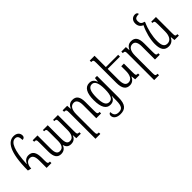

<svg xmlns="http://www.w3.org/2000/svg" viewBox="120 -1874 3215 3215"><g transform="rotate(-45 1727.5 -266.0)"><path d="M102 -174C104 -265 146 -316 207 -316C270 -316 292 -261 292 -172V0H406V-35C363 -35 355 -42 355 -110V-178C355 -304 315 -366 225 -366C164 -366 128 -330 104 -281H101C116 -599 178 -723 266 -723C315 -723 337 -694 338 -615C372 -615 392 -637 392 -667C392 -725 352 -768 275 -768C149 -768 39 -639 39 -190Z M937 -492V-463C983 -463 988 -456 988 -388V-207C988 -109 960 -40 888 -40C832 -40 810 -77 810 -179V-492H696V-463C742 -463 747 -456 747 -388V-193C747 -100 722 -40 648 -40C590 -40 568 -85 568 -179V-492H454V-457C501 -457 505 -452 505 -386V-171C505 -47 548 10 629 10C688 10 733 -18 753 -79H755C770 -19 805 10 865 10C928 10 966 -20 987 -75H990L995 0H1102V-34C1056 -34 1051 -43 1051 -110V-492Z M1582 -35C1539 -35 1531 -42 1531 -110V-318C1531 -444 1491 -501 1401 -501C1335 -501 1303 -465 1279 -416H1276L1271 -492H1163V-457C1209 -457 1215 -450 1215 -385V234H1330V199C1286 199 1278 194 1278 126V-281C1278 -401 1322 -451 1383 -451C1446 -451 1468 -393 1468 -310V0H1582Z M1806 240C1916 240 1978 186 1978 15V-492H1928L1920 -415H1916C1895 -475 1860 -502 1802 -502C1704 -502 1651 -416 1651 -244C1651 -70 1705 10 1795 10C1859 10 1892 -18 1915 -79H1918C1915 -57 1915 -47 1915 -2V23C1915 169 1877 197 1805 197C1738 197 1707 162 1707 94C1681 94 1667 115 1667 141C1667 198 1718 240 1806 240ZM1814 -36C1743 -36 1715 -104 1715 -243C1715 -382 1743 -456 1819 -456C1885 -456 1915 -380 1915 -244C1915 -73 1870 -36 1814 -36Z M2442 -320H2379V-210C2379 -113 2347 -40 2274 -40C2213 -40 2187 -87 2187 -193V-449H2478V-492H2187V-760H2073V-725C2117 -725 2124 -719 2124 -652V-185C2124 -47 2170 10 2256 10C2316 10 2353 -24 2377 -75H2381L2389 0H2492V-35C2448 -35 2442 -40 2442 -111Z M2972 -35C2929 -35 2921 -42 2921 -110V-318C2921 -444 2881 -501 2791 -501C2725 -501 2693 -465 2669 -416H2666L2661 -492H2553V-457C2599 -457 2605 -450 2605 -385V234H2720V199C2676 199 2668 194 2668 126V-281C2668 -401 2712 -451 2773 -451C2836 -451 2858 -393 2858 -310V0H2972Z M3179 10C3241 10 3284 -24 3308 -75H3312L3320 0H3424V-35C3379 -35 3373 -40 3373 -111V-492H3261V-463C3300 -463 3310 -457 3310 -380V-210C3310 -112 3272 -40 3197 -40C3130 -40 3102 -85 3102 -193C3102 -306 3131 -440 3183 -555V-570C3129 -581 3107 -606 3107 -656C3107 -706 3125 -730 3207 -730C3205 -754 3190 -772 3153 -772C3091 -772 3050 -727 3050 -661C3050 -601 3081 -559 3129 -543C3073 -429 3039 -293 3039 -185C3039 -47 3087 10 3179 10Z"/></g></svg>

Font: Noto Serif Armenian ExtraCondensed
Style: Regular
Weight: 400
Width: 2
Designer: Monotype Design Team
Foundry: Monotype Imaging Inc.
Version: Version 2.008